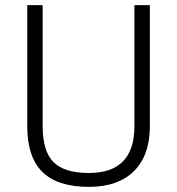

<svg xmlns="http://www.w3.org/2000/svg" viewBox="-20 -720 689 747"><path d="M326 7Q204 7 145 -51Q86 -109 86 -229V-700H146V-229Q146 -132 188 -89.5Q230 -47 326 -47Q503 -47 503 -229V-700H563V-229Q563 -172 547.5 -128.5Q532 -85 501.5 -54.5Q471 -24 427 -8.5Q383 7 326 7Z"/></svg>

Font: Pathway Extreme 8pt Thin
Style: Regular
Weight: 100
Designer: Eduardo Rodriguez Tunni
Foundry: Eduardo Rodriguez Tunni
Version: Version 1.000